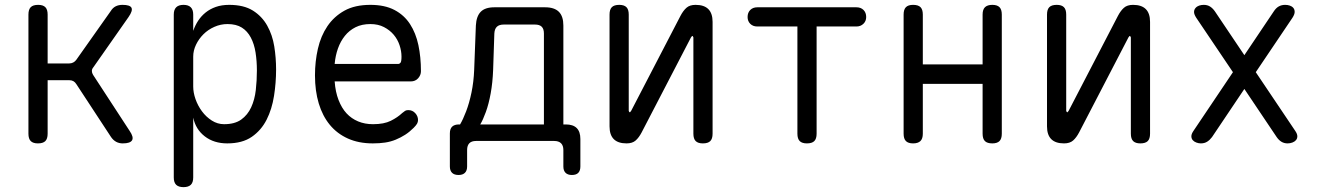

<svg xmlns="http://www.w3.org/2000/svg" viewBox="-20 -580 5440 790"><path d="M136 10Q116 10 106.5 0.5Q97 -9 97 -30V-520Q97 -541 106.5 -550.5Q116 -560 137 -560Q157 -560 166.5 -550.5Q176 -541 176 -520V-319H265Q274 -319 281.5 -323Q289 -327 294 -334L436 -535Q444 -548 456 -554Q468 -560 484 -560Q515 -560 521 -548Q527 -536 509 -510L364 -303Q358 -296 358 -288Q358 -280 363 -272L513 -42Q531 -16 523.5 -3Q516 10 485 10Q470 10 458 3.5Q446 -3 437 -16L294 -234Q289 -242 282 -246Q275 -250 265 -250H176V-30Q176 -9 166.5 0.5Q157 10 136 10Z M735 -560Q755 -560 765 -550Q775 -540 775 -520V-453Q783 -476 795.5 -495Q808 -514 826 -528.5Q844 -543 868 -551.5Q892 -560 923 -560Q983 -560 1020.5 -536.5Q1058 -513 1079.5 -474.5Q1101 -436 1108.5 -389Q1116 -342 1116 -294Q1116 -240 1107.5 -185.5Q1099 -131 1077 -87.5Q1055 -44 1016 -17Q977 10 915 10Q860 10 822.5 -19Q785 -48 775 -96V150Q775 171 765 180.5Q755 190 735 190Q715 190 705 180.5Q695 171 695 150V-520Q695 -540 705 -550Q715 -560 735 -560ZM916 -481Q888 -481 862 -469.5Q836 -458 817 -439Q798 -420 786.5 -396Q775 -372 775 -347V-224Q775 -199 784.5 -172Q794 -145 811 -122Q828 -99 851.5 -84Q875 -69 902 -69Q946 -69 972.5 -88Q999 -107 1013.5 -138.5Q1028 -170 1032.5 -209.5Q1037 -249 1037 -290Q1037 -329 1031.5 -364Q1026 -399 1012 -425.5Q998 -452 975 -466.5Q952 -481 916 -481Z M1660 -127Q1677 -127 1688.5 -114.5Q1700 -102 1700 -86Q1700 -78 1696 -71Q1692 -64 1682 -54Q1665 -37 1647 -25.5Q1629 -14 1608.5 -5.5Q1588 3 1565 6.5Q1542 10 1514 10Q1456 10 1411.5 -10Q1367 -30 1337 -66.5Q1307 -103 1291.5 -154.5Q1276 -206 1276 -270Q1276 -327 1288 -379.5Q1300 -432 1327 -472Q1354 -512 1397 -536Q1440 -560 1504 -560Q1563 -560 1603 -539Q1643 -518 1667 -481Q1691 -444 1701.5 -394.5Q1712 -345 1712 -287Q1712 -271 1700.5 -258Q1689 -245 1670 -245H1357Q1360 -202 1373 -168.5Q1386 -135 1406 -113.5Q1426 -92 1453.5 -80.5Q1481 -69 1515 -69Q1560 -69 1588 -83Q1616 -97 1635 -115Q1642 -121 1647 -124Q1652 -127 1660 -127ZM1357 -317H1619Q1624 -317 1628 -322Q1632 -327 1632 -347Q1632 -370 1624 -394Q1616 -418 1600 -437Q1584 -456 1560 -468.5Q1536 -481 1504 -481Q1469 -481 1443 -468Q1417 -455 1399 -432.5Q1381 -410 1370.5 -380.5Q1360 -351 1357 -317Z M1867 140Q1849 140 1840 131Q1831 122 1831 105V-31Q1831 -50 1840.5 -59Q1850 -68 1869 -68H1873Q1885 -88 1898 -122Q1911 -156 1920 -199.5Q1929 -243 1931 -292L1938 -475Q1940 -513 1958 -531.5Q1976 -550 2014 -550H2223Q2261 -550 2279.5 -531.5Q2298 -513 2298 -475V-68H2308Q2338 -68 2353 -53Q2368 -38 2368 -8V105Q2368 122 2359.5 131Q2351 140 2333 140Q2316 140 2307 131Q2298 122 2298 105V37Q2298 19 2288.5 9.5Q2279 0 2260 0H1939Q1920 0 1911 9.5Q1902 19 1902 37V105Q1902 122 1893 131Q1884 140 1867 140ZM2218 -442Q2218 -461 2209 -470Q2200 -479 2181 -479H2053Q2034 -479 2024.5 -470Q2015 -461 2014 -442L2009 -292Q2007 -240 1999 -196Q1991 -152 1979 -119Q1967 -86 1956 -68H2218Z M2488 -60V-520Q2488 -541 2497.5 -550.5Q2507 -560 2528 -560Q2548 -560 2557.5 -550.5Q2567 -541 2567 -520V-124Q2569 -118 2571 -118Q2573 -118 2573.5 -119.5Q2574 -121 2577 -124L2780 -515Q2791 -536 2804.5 -548Q2818 -560 2842 -560Q2877 -560 2894.5 -542.5Q2912 -525 2912 -490V-30Q2912 -9 2902.5 0.5Q2893 10 2872 10Q2852 10 2842.5 0.5Q2833 -9 2833 -30V-426Q2831 -432 2829 -432Q2827 -432 2826.5 -430.5Q2826 -429 2823 -426L2620 -35Q2609 -14 2595.5 -2Q2582 10 2558 10Q2523 10 2505.5 -7.5Q2488 -25 2488 -60Z M3261 -471H3096Q3078 -471 3067 -482Q3056 -493 3056 -510Q3056 -528 3067 -539Q3078 -550 3096 -550H3504Q3522 -550 3533 -539Q3544 -528 3544 -510Q3544 -493 3532.5 -482Q3521 -471 3504 -471H3340V-30Q3340 -9 3330.5 0.5Q3321 10 3300 10Q3280 10 3270.5 0.5Q3261 -9 3261 -30Z M3737 10Q3717 10 3707.5 0.5Q3698 -9 3698 -30V-520Q3698 -541 3707.5 -550.5Q3717 -560 3737 -560Q3758 -560 3767.5 -550.5Q3777 -541 3777 -520V-315H4023V-520Q4023 -541 4033 -550.5Q4043 -560 4063 -560Q4083 -560 4092.5 -550.5Q4102 -541 4102 -520V-30Q4102 -9 4092.5 0.5Q4083 10 4063 10Q4042 10 4032.5 0.5Q4023 -9 4023 -30V-235H3777V-30Q3777 -9 3767 0.5Q3757 10 3737 10Z M4288 -60V-520Q4288 -541 4297.5 -550.5Q4307 -560 4328 -560Q4348 -560 4357.5 -550.5Q4367 -541 4367 -520V-124Q4369 -118 4371 -118Q4373 -118 4373.5 -119.5Q4374 -121 4377 -124L4580 -515Q4591 -536 4604.5 -548Q4618 -560 4642 -560Q4677 -560 4694.5 -542.5Q4712 -525 4712 -490V-30Q4712 -9 4702.5 0.5Q4693 10 4672 10Q4652 10 4642.5 0.5Q4633 -9 4633 -30V-426Q4631 -432 4629 -432Q4627 -432 4626.5 -430.5Q4626 -429 4623 -426L4420 -35Q4409 -14 4395.5 -2Q4382 10 4358 10Q4323 10 4305.5 -7.5Q4288 -25 4288 -60Z M5298 -507 5147 -283 5309 -42Q5318 -29 5318 -19.5Q5318 -10 5312.5 -3.5Q5307 3 5297.5 6.5Q5288 10 5278 10Q5264 10 5253 3.5Q5242 -3 5233 -16L5100 -214L4967 -16Q4958 -4 4947 3Q4936 10 4921 10Q4912 10 4902.5 6.5Q4893 3 4887.5 -3.5Q4882 -10 4882 -19.5Q4882 -29 4891 -42L5053 -283L4902 -507Q4893 -521 4893 -530.5Q4893 -540 4899 -547Q4905 -554 4914 -557Q4923 -560 4933 -560Q4948 -560 4959 -553Q4970 -546 4979 -533L5100 -353L5221 -533Q5230 -547 5241.5 -553.5Q5253 -560 5268 -560Q5278 -560 5287 -557Q5296 -554 5301.5 -547.5Q5307 -541 5307 -531Q5307 -521 5298 -507Z"/></svg>

Font: Maple Mono Normal NL Light
Style: Regular
Weight: 300
Monospace: yes
Designer: subframe7536
Version: Version 7.000